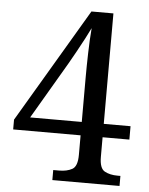

<svg xmlns="http://www.w3.org/2000/svg" viewBox="-52 -757 620 800"><g transform="rotate(5 258.0 -357.0)"><path d="M197 0V-42H222Q254 -42 276 -54Q298 -66 298 -114V-196H16V-237L298 -714H390V-252H502V-196H390V-114Q390 -66 412 -54Q434 -42 466 -42H478V0ZM82 -252H298V-438Q298 -482 299.5 -540Q301 -598 305 -645Q298 -630 282.5 -600.5Q267 -571 249.5 -539.5Q232 -508 221 -489Z"/></g></svg>

Font: Noto Serif Tamil SemiCondensed
Style: Regular
Weight: 400
Width: 4
Designer: Indian Type Foundry, Tom Grace, and the Monotype Design Team
Foundry: Monotype Imaging Inc.
Version: Version 2.004